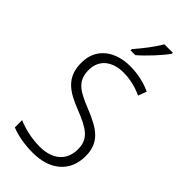

<svg xmlns="http://www.w3.org/2000/svg" viewBox="-294 -1009 1082 1082"><g transform="rotate(45 246.5 -468.5)"><path d="M381 -939V-947H314C288 -902 242 -842 203 -798V-788H241C287 -827 351 -896 381 -939ZM446 -187C446 -298 379 -340 265 -386C168 -425 114 -454 114 -543C114 -625 174 -672 264 -672C312 -672 363 -661 413 -638L432 -688C385 -710 328 -724 265 -724C144 -724 55 -658 56 -542C56 -428 123 -383 228 -342C339 -298 388 -267 388 -184C388 -94 325 -42 225 -42C159 -42 95 -58 49 -78V-20C93 -2 151 10 223 10C355 10 446 -61 446 -187Z"/></g></svg>

Font: Noto Sans SemiCondensed Light
Style: Regular
Weight: 300
Width: 4
Designer: Monotype Design Team
Foundry: Monotype Imaging Inc.
Version: Version 2.013